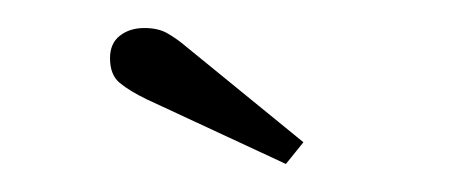

<svg xmlns="http://www.w3.org/2000/svg" viewBox="-20 -752 335 137"><path d="M184 -635 85 -681Q72.5 -687 65.5 -692.8Q58.5 -698.5 58.5 -710.5Q58.5 -721 65.5 -726.5Q72.5 -732 83 -732Q93 -732 99.5 -728.2Q106 -724.5 112.5 -719L196.5 -650.5Z"/></svg>

Font: Imbue Light
Style: Regular
Weight: 300
Designer: Tyler Finck
Foundry: Etcetera Type Company
Version: Version 1.102